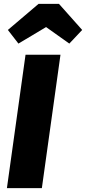

<svg xmlns="http://www.w3.org/2000/svg" viewBox="-20 -980 448 1000"><path d="M198 0H16L113 -695H295ZM21 -824 181 -960H287L408 -824L341 -753L220 -839L76 -753Z"/></svg>

Font: Trujillo ExtraBold
Style: Italic
Weight: 800
Italic angle: -8°
Designer: Fira Sans original fonts by bBox Type GmbH, Carrois Corporate GbR, & Edenspiekermann AG / Changes by Cristiano Sobral
Foundry: Fira Sans original fonts by bBox Type GmbH, Carrois Corporate GbR, & Edenspiekermann AG / Changes by Cristiano Sobral
Version: Version 4.301;July 28, 2020;FontCreator 13.0.0.2655 64-bit